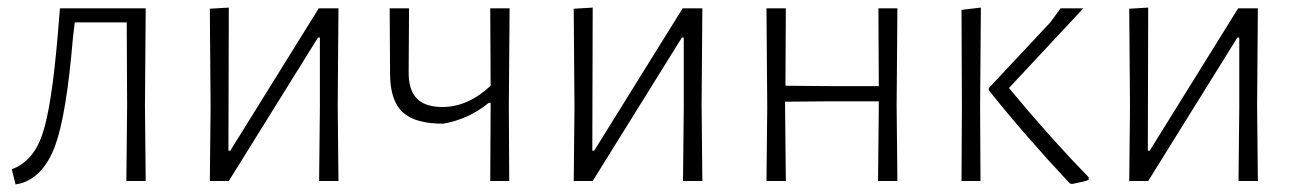

<svg xmlns="http://www.w3.org/2000/svg" viewBox="-20 -477 3426 506"><path d="M21 9 11 -31Q67 -51 91.5 -122.5Q116 -194 132 -383L138 -455H364L362 -198L364 0H313L315 -195L314 -418H177L172 -375Q155 -174 125.5 -93.5Q96 -13 36 6Z M533 0 535 -195 533 -454 583 -457 582 -80H587L820 -455H872L870 -199L872 0H821L823 -192V-378H818L583 0Z M1272 0 1273 -195V-206H1268Q1216 -163 1148 -151Q1074 -151 1041.5 -181Q1009 -211 1008 -279L1007 -455H1058L1057 -290Q1056 -241 1078 -218Q1100 -195 1146 -195Q1213 -195 1273 -251L1272 -455H1323L1321 -198L1322 0Z M1492 0 1494 -195 1492 -454 1542 -457 1541 -80H1546L1779 -455H1831L1829 -199L1831 0H1780L1782 -192V-378H1777L1542 0Z M2000 0 2002 -195 2000 -455H2051L2050 -251L2172 -250H2296L2295 -455H2345L2343 -198L2345 0H2294L2296 -195V-210H2170L2049 -209V-198L2051 0Z M2514 0 2515 -195 2514 -451 2565 -457 2563 -198 2564 0ZM2835 -455 2639 -245Q2745 -117 2849 -10V-3Q2841 1 2805 8L2799 6Q2681 -120 2586 -239V-245L2748 -418L2775 -455Z M2956 0 2958 -195 2956 -454 3006 -457 3005 -80H3010L3243 -455H3295L3293 -199L3295 0H3244L3246 -192V-378H3241L3006 0Z"/></svg>

Font: Alegreya Sans Light
Style: Regular
Weight: 300
Designer: Juan Pablo del Peral
Foundry: Huerta Tipografica
Version: Version 2.007